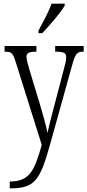

<svg xmlns="http://www.w3.org/2000/svg" viewBox="-20 -786 475 1044"><path d="M189 -619V-606H210C253 -651 313 -721 332 -756V-766H260C245 -721 218 -674 189 -619ZM33 201V238H38C164 238 197 198 249 11L371 -427C390 -496 399 -505 432 -505H435V-536H280V-505H290C330 -504 340 -496 340 -475C340 -458 335 -437 328 -413L273 -203C258 -147 246 -100 238 -63C232 -98 216 -156 194 -229L140 -407C131 -439 124 -463 124 -477C124 -495 134 -505 175 -505H178V-536H5V-505H7C44 -505 50 -497 66 -447L207 2C167 143 141 201 33 201Z"/></svg>

Font: Noto Serif Myanmar ExtraCondensed Light
Style: Regular
Weight: 300
Width: 2
Designer: Ben Mitchell and the Monotype Design Team
Foundry: Monotype Imaging Inc.
Version: Version 2.106